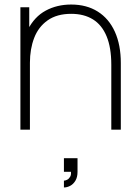

<svg xmlns="http://www.w3.org/2000/svg" viewBox="-20 -572 613 847"><path d="M262 225Q268 225 276 221Q284 217 289.2 208.2Q294.5 199.5 293 186H262V126H322V186Q322 210 312.5 225.5Q303 241 289.2 248Q275.5 255 262 255ZM471 -286Q471 -362 450.2 -412Q429.5 -462 390 -486.5Q350.5 -511 294 -511Q231 -511 190.2 -482.2Q149.5 -453.5 130.8 -404.8Q112 -356 112 -295L73 -294Q73 -382.5 102.5 -440.5Q132 -498.5 181.8 -525.2Q231.5 -552 294 -552Q362 -552 411.2 -521Q460.5 -490 486.8 -431.8Q513 -373.5 513 -294V0H471ZM70 0V-540H109V-430H112V0Z"/></svg>

Font: Manrope
Style: Regular
Weight: 400
Designer: Mikhail Sharanda
Foundry: Mikhail Sharanda
Version: Version 4.503